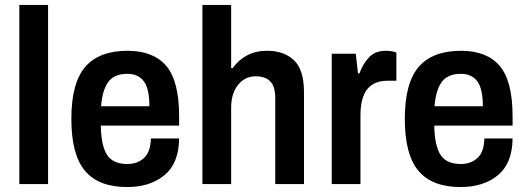

<svg xmlns="http://www.w3.org/2000/svg" viewBox="-20 -743 2125 775"><path d="M58 0V-723H174V0Z M493 12Q378 12 323 -53.5Q268 -119 268 -263Q268 -408 324 -473Q380 -538 495 -538Q599 -538 651 -477Q703 -416 703 -274V-236H387Q388 -157 411.5 -119Q435 -81 494 -81Q535 -81 561.5 -105.5Q588 -130 589 -184H703Q702 -84 644 -36Q586 12 493 12ZM388 -314H583Q583 -385 560.5 -415Q538 -445 494 -445Q441 -445 417 -412Q393 -379 388 -314Z M797 0V-723H913V-468H919Q942 -500 976.5 -519Q1011 -538 1059 -538Q1126 -538 1166.5 -500Q1207 -462 1207 -371V0H1091V-347Q1091 -394 1071 -414.5Q1051 -435 1012 -435Q969 -435 941 -400.5Q913 -366 913 -307V0Z M1319 0V-526H1416L1425 -447H1431Q1445 -486 1470 -512Q1495 -538 1537 -538Q1550 -538 1561.5 -536Q1573 -534 1580 -531V-417H1543Q1490 -417 1462.5 -383Q1435 -349 1435 -277V0Z M1839 12Q1724 12 1669 -53.5Q1614 -119 1614 -263Q1614 -408 1670 -473Q1726 -538 1841 -538Q1945 -538 1997 -477Q2049 -416 2049 -274V-236H1733Q1734 -157 1757.5 -119Q1781 -81 1840 -81Q1881 -81 1907.5 -105.5Q1934 -130 1935 -184H2049Q2048 -84 1990 -36Q1932 12 1839 12ZM1734 -314H1929Q1929 -385 1906.5 -415Q1884 -445 1840 -445Q1787 -445 1763 -412Q1739 -379 1734 -314Z"/></svg>

Font: Archivo SemiCondensed SemiBold
Style: Regular
Weight: 600
Width: 4
Designer: Hector Gatti
Foundry: Omnibus-Type
Version: Version 2.001; ttfautohint (v1.8.3)